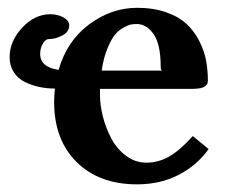

<svg xmlns="http://www.w3.org/2000/svg" viewBox="-20 -465 590 497"><path d="M243.2 -282.2H400.9Q396 -282.2 396 -291Q396 -351.1 377.4 -377Q358.9 -402.8 334 -402.8Q326.7 -402.8 319.3 -401.6Q312 -400.4 299.6 -393.6Q287.1 -386.7 277.3 -374.8Q267.6 -362.8 257.8 -338.9Q248 -314.9 243.2 -282.2ZM479 -112.8Q485.8 -107.4 499.3 -96.2Q512.7 -85 520 -79.1Q489.7 -36.6 442.1 -12.2Q394.5 12.2 335 12.2Q236.8 12.2 178.5 -45.4Q120.1 -103 120.1 -201.2Q120.1 -213.4 122.1 -235.8Q101.1 -235.8 81.5 -240Q62 -244.1 44.2 -252.9Q26.4 -261.7 15.6 -278.3Q4.9 -294.9 4.9 -316.9Q4.9 -358.4 37.4 -393.3Q69.8 -428.2 110.8 -428.2Q129.4 -428.2 144.3 -419.9Q159.2 -411.6 159.2 -398.9Q159.2 -382.8 141.6 -373.3Q124 -363.8 106 -363.8Q98.1 -363.8 91.1 -352.3Q84 -340.8 84 -325.2Q84 -291 131.8 -284.2Q152.8 -358.4 210.4 -401.6Q268.1 -444.8 335 -444.8Q377.4 -444.8 410.4 -433.1Q443.4 -421.4 463.1 -402.8Q482.9 -384.3 495.8 -358.9Q508.8 -333.5 513.4 -308.3Q518.1 -283.2 518.1 -255.9Q518.1 -241.2 499 -236.8Q487.3 -234.9 478 -234.9H238.8V-219.2Q238.8 -192.9 246.3 -163.3Q253.9 -133.8 268.1 -106.7Q282.2 -79.6 306.2 -61.8Q330.1 -43.9 358.9 -43.9Q390.6 -43.9 418.7 -60.3Q446.8 -76.7 479 -112.8Z"/></svg>

Font: Common Serif
Style: Bold
Weight: 700
Designer: Philipp H. Poll, Khaled Hosny
Foundry: Stefan Peev, Context Ltd.
Version: Version 1.026